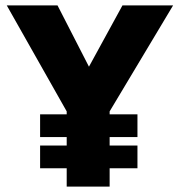

<svg xmlns="http://www.w3.org/2000/svg" viewBox="-20 -691 666 711"><path d="M227 0V-278.5L5 -671H193L322 -419.5H296L433.5 -671H621L386 -278.5V0ZM128.5 -68V-152H489V-68ZM128.5 -183.5V-267.5H489V-183.5Z"/></svg>

Font: Karla ExtraBold
Style: Regular
Weight: 800
Designer: Jonathan Pinhorn
Version: Version 2.001